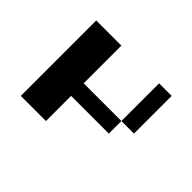

<svg xmlns="http://www.w3.org/2000/svg" viewBox="-88 -462 675 675"><g transform="rotate(45 250.0 -124.5)"><path d="M62.5 -312.5H187.5V-125H375V-62.5H187.5V62.5H62.5ZM375 -312.5H437.5V-125H375Z"/></g></svg>

Font: Half Eighties
Style: Regular
Weight: 400
Monospace: yes
Designer: Jayvee Enaguas (HarvettFox96)
Version: 20191127.01dev02